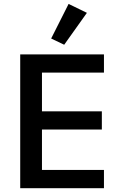

<svg xmlns="http://www.w3.org/2000/svg" viewBox="-20 -982 640 1002"><path d="M522.5 0H85.5V-698H522.5V-603H199V-401H511.5V-306H199V-95H522.5ZM433.5 -915 315 -748.5 247 -781 338 -961.5Z"/></svg>

Font: Lilex Medium
Style: Regular
Weight: 500
Designer: Mike Abbink, Paul van der Laan, Pieter van Rosmalen, Mikhael Khrustik
Foundry: Mikhael Khrustik
Version: Version 1.100